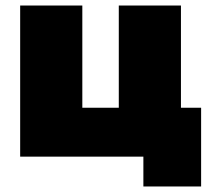

<svg xmlns="http://www.w3.org/2000/svg" viewBox="-20 -567 761 695"><path d="M53 0V-547H278V-177H410V-547H635V-177H708V108H499V0Z"/></svg>

Font: Montserrat Black
Style: Regular
Weight: 900
Designer: Julieta Ulanovsky
Foundry: Julieta Ulanovsky
Version: Version 9.000; ttfautohint (v1.8.4.7-5d5b)